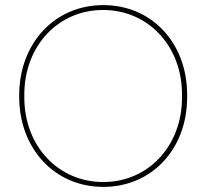

<svg xmlns="http://www.w3.org/2000/svg" viewBox="-20 -725 806 750"><path d="M55 -347C55 -145 193 5 383 5H384C573 5 711 -143 711 -345V-355C711 -557 573 -705 384 -705H383C193 -705 55 -555 55 -353ZM75 -344V-356C75 -546 208 -686 382 -686H383C558 -686 691 -546 691 -356V-344C691 -154 558 -14 384 -14H383C208 -14 75 -154 75 -344Z"/></svg>

Font: Fixel Display Thin
Style: Regular
Weight: 100
Designer: AlfaBravo + MacPaw
Foundry: Kyrylo Tkachov, Marchela Mozhyna, Serhii Makarenko, Maria Weinstein, Zakhar Kryvoshyya
Version: Version 1.211